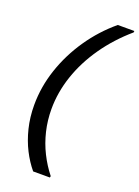

<svg xmlns="http://www.w3.org/2000/svg" viewBox="-176 -884 796 1102"><g transform="rotate(20 222.5 -333.0)"><path d="M175 145Q139 102 111 47Q83 -8 66.5 -74.5Q50 -141 50 -216Q50 -327 86.5 -435.5Q123 -544 189 -640.5Q255 -737 344 -811H445L444 -802Q352 -723 286 -628.5Q220 -534 185.5 -432Q151 -330 151 -228Q151 -159 166.5 -94Q182 -29 211 29Q240 87 279 136L277 145Z"/></g></svg>

Font: DM Sans 24pt Medium
Style: Italic
Weight: 500
Italic angle: -10°
Designer: Colophon Foundry, Jonny Pinhorn
Foundry: Colophon Foundry
Version: Version 4.004;gftools[0.9.30]